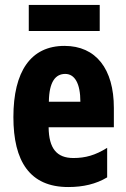

<svg xmlns="http://www.w3.org/2000/svg" viewBox="-20 -744 509 774"><path d="M382 -724H96V-619H382ZM240 -559C104 -559 34 -456 34 -272C34 -94 100 10 255 10C315 10 367 -2 412 -29V-148C364 -118 324 -107 276 -107C209 -107 177 -145 176 -231H439V-309C439 -466 367 -559 240 -559ZM243 -446C281 -446 304 -408 304 -334H177C178 -415 204 -446 243 -446Z"/></svg>

Font: Noto Sans Armenian ExtraCondensed ExtraBold
Style: Regular
Weight: 800
Width: 2
Designer: Monotype Design Team
Foundry: Monotype Imaging Inc.
Version: Version 2.008